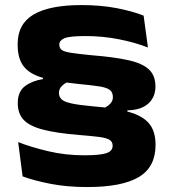

<svg xmlns="http://www.w3.org/2000/svg" viewBox="-20 -676 682 756"><path d="M364 -238.5Q393.5 -250 409 -262.8Q424.5 -275.5 424.5 -293Q424.5 -313 412 -322.2Q399.5 -331.5 369.8 -336Q340 -340.5 288 -345.5Q203.5 -354.5 150.8 -369Q98 -383.5 73.8 -414Q49.5 -444.5 49.5 -500.5V-502.5Q49.5 -582 112.5 -619Q175.5 -656 300.5 -656Q377 -656 439.2 -644Q501.5 -632 545.5 -614.5L562.5 -489Q511.5 -509 447.8 -521.5Q384 -534 317 -534Q253 -534 233.2 -525.2Q213.5 -516.5 213.5 -500.5Q213.5 -488 221.8 -480.5Q230 -473 257 -468.5Q284 -464 341 -458.5Q429 -451.5 484.5 -439.2Q540 -427 566 -403Q592 -379 592 -335.5Q592 -293 563.5 -267.8Q535 -242.5 481.5 -241.5V-211ZM278.5 -368Q241.5 -353.5 226.8 -340.5Q212 -327.5 212 -310.5Q212 -295.5 221.8 -285.5Q231.5 -275.5 260.2 -269Q289 -262.5 344.5 -257.5Q431.5 -250.5 486.2 -235.5Q541 -220.5 566.8 -190Q592.5 -159.5 592.5 -105.5Q592.5 -18 526.5 21.2Q460.5 60.5 323.5 60.5Q244.5 60.5 179.8 48Q115 35.5 69 18.5L51.5 -116.5Q102.5 -96.5 170.2 -80.5Q238 -64.5 312 -64.5Q371.5 -64.5 397.5 -72.5Q423.5 -80.5 423.5 -102Q423.5 -118 411.2 -125.5Q399 -133 370.2 -136.8Q341.5 -140.5 291.5 -144.5Q200.5 -152 147.8 -166Q95 -180 72.5 -204.8Q50 -229.5 50 -268.5V-270.5Q50 -316 79 -337.2Q108 -358.5 149 -364.5V-389Z"/></svg>

Font: Anek Latin Expanded
Style: Bold
Weight: 700
Width: 7
Designer: Yesha Goshar
Foundry: Ek Type
Version: Version 1.003